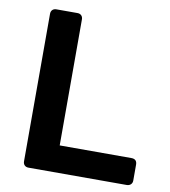

<svg xmlns="http://www.w3.org/2000/svg" viewBox="-80 -768 739 836"><g transform="rotate(10 290.0 -350.0)"><path d="M102 0Q91 0 84.5 -6.5Q78 -13 78 -24V-676Q78 -687 84.5 -693.5Q91 -700 102 -700H195Q206 -700 212.5 -693.5Q219 -687 219 -676V-119H536Q561 -119 561 -94V-24Q561 -13 554 -6.5Q547 0 536 0Z"/></g></svg>

Font: Fz Rubik Med
Style: Regular
Weight: 500
Designer: Hubert and Fischer
Foundry: Hubert and Fischer
Version: Vit hóa bi FontZin.com